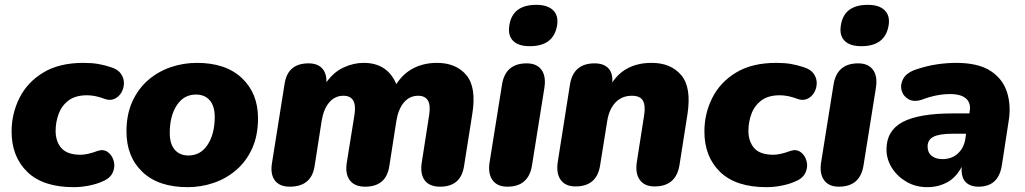

<svg xmlns="http://www.w3.org/2000/svg" viewBox="-20 -763 4238 794"><path d="M285 11Q158 11 93 -52Q28 -115 28 -219Q28 -293 60.5 -358Q93 -423 159 -463Q225 -503 325 -503Q360 -503 386 -498.5Q412 -494 439 -485Q468 -476 480.5 -457.5Q493 -439 492.5 -418Q492 -397 481.5 -379.5Q471 -362 453 -354Q435 -346 413 -354Q374 -369 340 -369Q292 -369 263.5 -347.5Q235 -326 222.5 -292Q210 -258 210 -222Q210 -178 234 -150.5Q258 -123 314 -123Q326 -123 344.5 -127Q363 -131 384 -139Q408 -147 426 -134Q444 -121 450.5 -96.5Q457 -72 445.5 -48Q434 -24 400 -11Q377 -1 345.5 5Q314 11 285 11Z M756 11Q635 11 569 -52Q503 -115 503 -219Q503 -290 527.5 -343.5Q552 -397 593.5 -432.5Q635 -468 687 -485.5Q739 -503 794 -503Q914 -503 980.5 -440Q1047 -377 1047 -274Q1047 -202 1022.5 -148.5Q998 -95 956.5 -59.5Q915 -24 863 -6.5Q811 11 756 11ZM759 -120Q810 -120 839 -165Q868 -210 868 -279Q868 -324 847.5 -348Q827 -372 790 -372Q740 -372 711 -327.5Q682 -283 682 -213Q682 -168 702.5 -144Q723 -120 759 -120Z M1178 9Q1136 9 1116.5 -17Q1097 -43 1105 -90L1157 -417Q1170 -501 1256 -501Q1293 -501 1312 -480.5Q1331 -460 1330 -423Q1360 -465 1401 -484Q1442 -503 1484 -503Q1582 -503 1619 -415Q1647 -459 1690 -481Q1733 -503 1787 -503Q1866 -503 1908.5 -452.5Q1951 -402 1933 -291L1899 -76Q1886 9 1800 9Q1756 9 1736.5 -17Q1717 -43 1724 -90L1755 -289Q1767 -367 1709 -367Q1674 -367 1650.5 -339.5Q1627 -312 1619 -262L1590 -76Q1577 9 1490 9Q1447 9 1427 -17Q1407 -43 1414 -90L1446 -289Q1458 -367 1400 -367Q1365 -367 1341.5 -339.5Q1318 -312 1310 -262L1281 -76Q1268 9 1178 9Z M2171 -572Q2124 -572 2102 -594Q2080 -616 2086 -656Q2098 -743 2198 -743Q2244 -743 2267 -721Q2290 -699 2284 -659Q2270 -572 2171 -572ZM2078 9Q2036 9 2016.5 -18.5Q1997 -46 2005 -94L2056 -413Q2070 -501 2158 -501Q2200 -501 2219.5 -474Q2239 -447 2231 -398L2180 -79Q2166 9 2078 9Z M2360 8Q2318 8 2298.5 -19.5Q2279 -47 2287 -96L2337 -413Q2351 -501 2439 -501Q2476 -501 2495.5 -481Q2515 -461 2512 -422Q2566 -503 2675 -503Q2754 -503 2797 -452.5Q2840 -402 2823 -291L2790 -81Q2776 8 2687 8Q2645 8 2625.5 -19.5Q2606 -47 2614 -96L2644 -288Q2650 -327 2638.5 -347Q2627 -367 2593 -367Q2552 -367 2525.5 -339.5Q2499 -312 2491 -262L2462 -81Q2449 8 2360 8Z M3150 11Q3023 11 2958 -52Q2893 -115 2893 -219Q2893 -293 2925.5 -358Q2958 -423 3024 -463Q3090 -503 3190 -503Q3225 -503 3251 -498.5Q3277 -494 3304 -485Q3333 -476 3345.5 -457.5Q3358 -439 3357.5 -418Q3357 -397 3346.5 -379.5Q3336 -362 3318 -354Q3300 -346 3278 -354Q3239 -369 3205 -369Q3157 -369 3128.5 -347.5Q3100 -326 3087.5 -292Q3075 -258 3075 -222Q3075 -178 3099 -150.5Q3123 -123 3179 -123Q3191 -123 3209.5 -127Q3228 -131 3249 -139Q3273 -147 3291 -134Q3309 -121 3315.5 -96.5Q3322 -72 3310.5 -48Q3299 -24 3265 -11Q3242 -1 3210.5 5Q3179 11 3150 11Z M3542 -572Q3495 -572 3473 -594Q3451 -616 3457 -656Q3469 -743 3569 -743Q3615 -743 3638 -721Q3661 -699 3655 -659Q3641 -572 3542 -572ZM3449 9Q3407 9 3387.5 -18.5Q3368 -46 3376 -94L3427 -413Q3441 -501 3529 -501Q3571 -501 3590.5 -474Q3610 -447 3602 -398L3551 -79Q3537 9 3449 9Z M3815 11Q3767 11 3729 -11Q3691 -33 3668.5 -68.5Q3646 -104 3646 -145Q3646 -223 3713 -258.5Q3780 -294 3921 -294H3989L3990 -303Q3996 -336 3975.5 -355Q3955 -374 3909 -374Q3853 -374 3793 -351Q3760 -340 3737.5 -352.5Q3715 -365 3708.5 -389.5Q3702 -414 3716 -438.5Q3730 -463 3769 -476Q3814 -491 3855 -497Q3896 -503 3934 -503Q4025 -503 4076 -470Q4127 -437 4144.5 -381.5Q4162 -326 4151 -261L4123 -79Q4109 9 4027 9Q3991 9 3972.5 -11Q3954 -31 3957 -73Q3933 -28 3896 -8.5Q3859 11 3815 11ZM3877 -105Q3916 -105 3941 -128Q3966 -151 3972 -188L3975 -210H3921Q3865 -210 3840.5 -197.5Q3816 -185 3816 -157Q3816 -132 3833 -118.5Q3850 -105 3877 -105Z"/></svg>

Font: Nunito Black
Style: Italic
Weight: 900
Italic angle: -9°
Designer: Vernon Adams
Foundry: Vernon Adams
Version: Version 3.601; ttfautohint (v1.8.2.53-6de2)